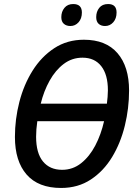

<svg xmlns="http://www.w3.org/2000/svg" viewBox="-20 -922 687 952"><path d="M283 10Q170 10 112 -56.5Q54 -123 54 -243Q54 -331 76 -416.5Q98 -502 141.5 -571.5Q185 -641 249 -683Q313 -725 396 -725Q505 -725 562.5 -658.5Q620 -592 620 -473Q620 -385 599 -299Q578 -213 536 -143.5Q494 -74 430.5 -32Q367 10 283 10ZM510 -408Q512 -425 513.5 -441.5Q515 -458 515 -474Q515 -552 482 -594Q449 -636 389 -636Q337 -636 296 -605Q255 -574 226 -522Q197 -470 182 -408ZM288 -80Q341 -80 382.5 -113Q424 -146 452.5 -200.5Q481 -255 496 -321H165Q159 -280 159 -244Q159 -163 193 -121.5Q227 -80 288 -80ZM501 -793Q481 -793 469 -804Q457 -815 457 -837Q457 -864 472 -883Q487 -902 516 -902Q558 -902 558 -860Q558 -830 541.5 -811.5Q525 -793 501 -793ZM329 -793Q309 -793 296.5 -804Q284 -815 284 -837Q284 -864 299.5 -883Q315 -902 343 -902Q386 -902 386 -860Q386 -830 369.5 -811.5Q353 -793 329 -793Z"/></svg>

Font: Noto Sans SemiCondensed Medium
Style: Italic
Weight: 500
Width: 4
Italic angle: -12°
Designer: Monotype Design Team
Foundry: Monotype Imaging Inc.
Version: Version 2.013; ttfautohint (v1.8.4.7-5d5b)